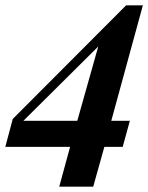

<svg xmlns="http://www.w3.org/2000/svg" viewBox="-35 -703 558 723"><path d="M503 -683H440L13 -255L-15 -150H229L188 0H316L358 -150H427L454 -248H384ZM335 -528 256 -248H53Z"/></svg>

Font: STIXGeneral
Style: Bold Italic
Weight: 700
Italic angle: -16.33°
Designer: MicroPress Inc., with final additions and corrections provided by Coen Hoffman, Elsevier (retired)
Version: Version 1.1.0